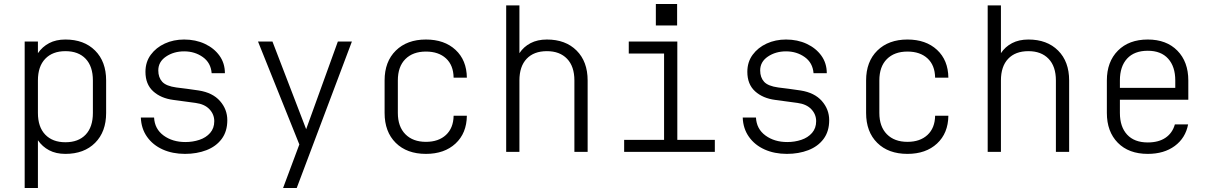

<svg xmlns="http://www.w3.org/2000/svg" viewBox="-20 -757 6040 957"><path d="M103 -550H169V-492Q191 -524 225 -542Q259 -560 306 -560Q399 -560 454 -505Q509 -450 509 -356V-194Q509 -100 454 -45Q399 10 306 10Q259 10 225 -8Q191 -26 169 -58V180H103ZM306 -502Q242 -502 205.5 -464Q169 -426 169 -356V-194Q169 -124 205.5 -86Q242 -48 306 -48Q371 -48 407 -86Q443 -124 443 -194V-356Q443 -426 407 -464Q371 -502 306 -502Z M902 10Q840 10 791 -12Q742 -34 713 -75Q684 -116 682 -171H748Q751 -114 795.5 -81.5Q840 -49 904 -49Q941 -49 974 -60Q1007 -71 1027.5 -94.5Q1048 -118 1048 -153Q1048 -187 1024 -212.5Q1000 -238 955 -244Q927 -248 899.5 -251.5Q872 -255 844 -259Q782 -267 743.5 -302Q705 -337 705 -399Q705 -448 731.5 -484Q758 -520 801.5 -540Q845 -560 898 -560Q955 -560 1001 -538.5Q1047 -517 1074 -479.5Q1101 -442 1101 -392H1035Q1031 -444 991 -472.5Q951 -501 898 -501Q846 -501 807.5 -475Q769 -449 769 -406Q769 -371 788.5 -349.5Q808 -328 859 -321Q883 -318 911 -314.5Q939 -311 971 -306Q1040 -295 1076.5 -253.5Q1113 -212 1113 -158Q1113 -102 1085 -64.5Q1057 -27 1009 -8.5Q961 10 902 10Z M1391 180 1472 -37 1266 -550H1338L1506 -113L1664 -550H1734L1459 180Z M2103 10Q2008 10 1952.5 -45Q1897 -100 1897 -194V-356Q1897 -450 1953 -505Q2009 -560 2103 -560Q2195 -560 2250.5 -508.5Q2306 -457 2307 -370H2241Q2240 -432 2203 -466Q2166 -500 2103 -500Q2038 -500 2000.5 -462.5Q1963 -425 1963 -356V-194Q1963 -126 2000.5 -88Q2038 -50 2103 -50Q2166 -50 2203 -84.5Q2240 -119 2241 -180H2307Q2306 -93 2250.5 -41.5Q2195 10 2103 10Z M2503 0V-730H2569V-492Q2590 -524 2624.5 -542Q2659 -560 2706 -560Q2799 -560 2854 -505Q2909 -450 2909 -356V0H2843V-356Q2843 -426 2806.5 -464Q2770 -502 2706 -502Q2641 -502 2605 -464Q2569 -426 2569 -356V0Z M3091 0V-60H3290V-490H3114V-550H3356V-60H3543V0ZM3249 -737H3355V-630H3249Z M3902 10Q3840 10 3791 -12Q3742 -34 3713 -75Q3684 -116 3682 -171H3748Q3751 -114 3795.5 -81.5Q3840 -49 3904 -49Q3941 -49 3974 -60Q4007 -71 4027.5 -94.5Q4048 -118 4048 -153Q4048 -187 4024 -212.5Q4000 -238 3955 -244Q3927 -248 3899.5 -251.5Q3872 -255 3844 -259Q3782 -267 3743.5 -302Q3705 -337 3705 -399Q3705 -448 3731.5 -484Q3758 -520 3801.5 -540Q3845 -560 3898 -560Q3955 -560 4001 -538.5Q4047 -517 4074 -479.5Q4101 -442 4101 -392H4035Q4031 -444 3991 -472.5Q3951 -501 3898 -501Q3846 -501 3807.5 -475Q3769 -449 3769 -406Q3769 -371 3788.5 -349.5Q3808 -328 3859 -321Q3883 -318 3911 -314.5Q3939 -311 3971 -306Q4040 -295 4076.5 -253.5Q4113 -212 4113 -158Q4113 -102 4085 -64.5Q4057 -27 4009 -8.5Q3961 10 3902 10Z M4503 10Q4408 10 4352.5 -45Q4297 -100 4297 -194V-356Q4297 -450 4353 -505Q4409 -560 4503 -560Q4595 -560 4650.5 -508.5Q4706 -457 4707 -370H4641Q4640 -432 4603 -466Q4566 -500 4503 -500Q4438 -500 4400.5 -462.5Q4363 -425 4363 -356V-194Q4363 -126 4400.5 -88Q4438 -50 4503 -50Q4566 -50 4603 -84.5Q4640 -119 4641 -180H4707Q4706 -93 4650.5 -41.5Q4595 10 4503 10Z M4903 0V-730H4969V-492Q4990 -524 5024.5 -542Q5059 -560 5106 -560Q5199 -560 5254 -505Q5309 -450 5309 -356V0H5243V-356Q5243 -426 5206.5 -464Q5170 -502 5106 -502Q5041 -502 5005 -464Q4969 -426 4969 -356V0Z M5701 10Q5606 10 5551.5 -45.5Q5497 -101 5497 -194V-356Q5497 -449 5552 -504.5Q5607 -560 5701 -560Q5794 -560 5848.5 -504.5Q5903 -449 5903 -356V-260H5562V-194Q5562 -125 5598 -86Q5634 -47 5701 -47Q5755 -47 5789.5 -70.5Q5824 -94 5836 -137H5902Q5889 -69 5835.5 -29.5Q5782 10 5701 10ZM5562 -319H5838V-356Q5838 -425 5802.5 -464.5Q5767 -504 5701 -504Q5634 -504 5598 -465Q5562 -426 5562 -356Z"/></svg>

Font: Tiny ExtraLight
Style: Regular
Weight: 200
Monospace: yes
Designer: Philipp Nurullin, Konstantin Bulenkov
Foundry: JetBrains
Version: Version 2.251; ttfautohint (v1.8.4.7-5d5b)